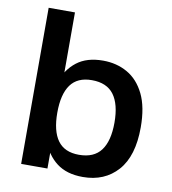

<svg xmlns="http://www.w3.org/2000/svg" viewBox="-82 -789 779 870"><g transform="rotate(10 308.0 -354.0)"><path d="M192.7 -718.3V0H71.7V-718.3ZM356.7 10Q282.3 10 236.3 -25.2Q190.3 -60.3 169.5 -120.5Q148.7 -180.7 148.7 -256.7Q148.7 -333.3 169.5 -393.8Q190.3 -454.3 236.3 -489.8Q282.3 -525.3 356.7 -525.3Q419.3 -525.3 469 -497Q518.7 -468.7 547.7 -409.5Q576.7 -350.3 576.7 -256.7Q576.7 -124.7 516.7 -57.3Q456.7 10 356.7 10ZM322 -86Q390.7 -86 423.2 -129.3Q455.7 -172.7 455.7 -257.3Q455.7 -342 423.2 -385.7Q390.7 -429.3 322 -429.3Q255.7 -429.3 224.2 -385.7Q192.7 -342 192.7 -257.3Q192.7 -172.7 224.2 -129.3Q255.7 -86 322 -86Z"/></g></svg>

Font: Asta Sans Light
Style: Regular
Weight: 300
Designer: 42dot
Version: Version 1.000